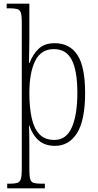

<svg xmlns="http://www.w3.org/2000/svg" viewBox="-20 -780 532 1040"><path d="M19 240V215H31Q58 215 72.5 211Q87 207 92.5 190.5Q98 174 98 140V-661Q98 -695 93 -711Q88 -727 73 -731Q58 -735 29 -735H16V-760H139V-566Q139 -534 138 -499.5Q137 -465 137 -439H140Q158 -486 189.5 -516Q221 -546 276 -546Q358 -546 399.5 -482Q441 -418 441 -277Q441 -129 397.5 -59.5Q354 10 278 10Q223 10 189.5 -19.5Q156 -49 139 -100H137Q138 -86 138.5 -54Q139 -22 139 18V141Q139 175 144 191Q149 207 163.5 211Q178 215 206 215H223V240ZM275 -22Q339 -22 369 -90Q399 -158 399 -277Q399 -396 369 -455Q339 -514 272 -514Q202 -514 170.5 -450Q139 -386 139 -276Q139 -199 151.5 -141.5Q164 -84 193.5 -53Q223 -22 275 -22Z"/></svg>

Font: Noto Serif Tamil Condensed ExtraLight
Style: Regular
Weight: 200
Width: 3
Designer: Indian Type Foundry, Tom Grace, and the Monotype Design Team
Foundry: Monotype Imaging Inc.
Version: Version 2.004; ttfautohint (v1.8.4.7-5d5b)